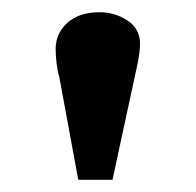

<svg xmlns="http://www.w3.org/2000/svg" viewBox="-20 -814 321 314"><path d="M108 -520 77 -688Q74 -698 72.5 -710.5Q71 -723 71 -734Q71 -759 90 -776.5Q109 -794 143 -794Q168 -794 188.5 -780.5Q209 -767 209 -742Q209 -736 208 -728Q207 -720 205 -710L164 -520Z"/></svg>

Font: Literata 7pt
Style: Bold
Weight: 700
Designer: Latin by Veronika Burian and Jose Scaglione. Greek by Irene Vlachou. Cyrillic by Vera Evstafieva.
Foundry: TypeTogether
Version: Version 3.002